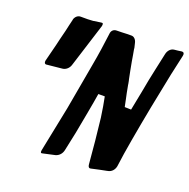

<svg xmlns="http://www.w3.org/2000/svg" viewBox="-133 -888 996 1011"><g transform="rotate(20 365.0 -382.0)"><path d="M280 -20H279C297 -25 312 -41 316 -63L338 -167C353 -248 370 -335 380 -399H416C423 -366 429 -329 435 -287C445 -203 453 -119 460 -35C461 -23 465 -16 472 -16C475 -16 479 -17 483 -18C510 -24 537 -30 564 -35H563L568 -36C586 -40 600 -55 604 -76C610 -123 618 -175 628 -231C651 -363 677 -495 704 -626L729 -739C729 -741 730 -744 730 -747C730 -755 726 -760 719 -760H716C703 -758 688 -756 675 -755C657 -753 642 -737 638 -716L617 -619C608 -580 600 -536 591 -488C585 -455 577 -416 570 -381L534 -382C532 -392 528 -409 526 -421C521 -443 516 -468 511 -496V-495C511 -498 510 -500 510 -503L507 -519C506 -522 506 -524 505 -527C499 -558 492 -590 487 -620C483 -642 480 -665 475 -689H476L469 -718C465 -736 453 -748 439 -748H418C396 -747 374 -746 356 -746C339 -746 327 -734 326 -716C319 -659 310 -596 298 -531C283 -449 268 -363 252 -273L201 -21C201 -19 200 -16 200 -13C200 -7 202 -4 204 -4C206 -4 209 -4 212 -5ZM157 -460C175 -462 192 -476 198 -497C224 -579 249 -660 275 -741C276 -744 276 -749 276 -752C276 -755 274 -758 272 -758C270 -758 268 -758 266 -758L252 -756C232 -752 212 -750 193 -750H153C137 -750 124 -738 119 -721L120 -722C114 -699 109 -675 104 -653C99 -635 95 -617 91 -601C86 -580 82 -561 77 -543C71 -519 65 -496 59 -472C58 -469 58 -466 58 -463C58 -456 62 -451 68 -451Z"/></g></svg>

Font: Bangerz
Style: Regular
Weight: 400
Designer: vernon adams
Foundry: Vernon Adams
Version: Version 2.10;December 28, 2023;FontCreator 13.0.0.2683 64-bi